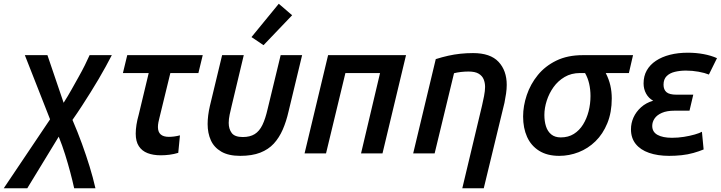

<svg xmlns="http://www.w3.org/2000/svg" viewBox="-64 -815 3830 1020"><path d="M-44 185 202 -181 68 -522H188L274 -269Q297 -305 316.5 -340Q336 -375 354 -407Q372 -439 386.5 -468Q401 -497 412 -522H530Q515 -493 497.5 -461Q480 -429 460 -395Q440 -361 417.5 -325Q395 -289 371 -252Q347 -215 321 -178Q349 -113 371.5 -51Q394 11 412 69.5Q430 128 443 185H330Q321 144 309 99Q297 54 282 6Q267 -42 248 -89L81 185Z M790 10Q750 10 720 -1.5Q690 -13 673.5 -38.5Q657 -64 657 -105Q657 -127 661 -152.5Q665 -178 673 -206L726 -427H589L612 -522H1013L990 -427H841L783 -189Q780 -178 777.5 -165Q775 -152 775 -140Q775 -114 789.5 -101Q804 -88 833 -88Q847 -88 862 -90Q877 -92 892 -96L883 -3Q860 4 836.5 7Q813 10 790 10Z M1212 13Q1150 13 1111.5 -9.5Q1073 -32 1056 -70Q1039 -108 1039 -156Q1039 -178 1042 -202Q1045 -226 1051 -252L1116 -522H1231L1167 -254Q1161 -230 1156 -206Q1151 -182 1151 -162Q1151 -130 1167 -108.5Q1183 -87 1226 -87Q1264 -87 1289 -102.5Q1314 -118 1330 -151Q1346 -184 1358 -237L1427 -522H1541L1469 -223Q1457 -170 1438 -126.5Q1419 -83 1390.5 -52Q1362 -21 1318.5 -4Q1275 13 1212 13ZM1336 -575 1272 -618 1417 -795 1488 -734Z M1554 0 1679 -522H2093L1968 0H1854L1955 -427H1771L1668 0Z M2392 185 2497 -255Q2502 -276 2507.5 -304.5Q2513 -333 2513 -353Q2513 -375 2505.5 -393.5Q2498 -412 2479 -423.5Q2460 -435 2425 -435Q2404 -435 2383.5 -432.5Q2363 -430 2348 -426L2245 0H2131L2251 -501Q2286 -512 2317.5 -519Q2349 -526 2381.5 -529.5Q2414 -533 2449 -533Q2541 -533 2584.5 -486.5Q2628 -440 2628 -364Q2628 -342 2624.5 -318Q2621 -294 2616 -269L2506 185Z M2907 13Q2843 13 2800 -14Q2757 -41 2736 -88Q2715 -135 2715 -196Q2715 -252 2734.5 -310Q2754 -368 2793 -416Q2832 -464 2891.5 -493Q2951 -522 3032 -522H3299L3277 -427H3154Q3171 -394 3178.5 -361Q3186 -328 3186 -292Q3186 -218 3162.5 -160.5Q3139 -103 3099.5 -64.5Q3060 -26 3010 -6.5Q2960 13 2907 13ZM2915 -85Q2955 -85 2984.5 -103.5Q3014 -122 3033.5 -153.5Q3053 -185 3063 -224Q3073 -263 3073 -305Q3073 -339 3066 -370Q3059 -401 3044 -427H3018Q2971 -427 2935.5 -406Q2900 -385 2876.5 -352Q2853 -319 2840.5 -280Q2828 -241 2828 -204Q2828 -171 2836.5 -144Q2845 -117 2864.5 -101Q2884 -85 2915 -85Z M3491 13Q3430 13 3384 -3Q3338 -19 3313 -50.5Q3288 -82 3288 -128Q3288 -161 3301.5 -191Q3315 -221 3341.5 -245Q3368 -269 3406 -280Q3382 -293 3368.5 -317.5Q3355 -342 3355 -372Q3355 -411 3372 -441Q3389 -471 3420.5 -492Q3452 -513 3495 -524Q3538 -535 3590 -535Q3634 -535 3674 -527.5Q3714 -520 3745 -506L3702 -419Q3680 -428 3647 -434Q3614 -440 3580 -440Q3549 -440 3521.5 -433.5Q3494 -427 3477.5 -410.5Q3461 -394 3461 -365Q3461 -339 3476.5 -325.5Q3492 -312 3530 -312H3619L3599 -227H3519Q3479 -227 3452.5 -215.5Q3426 -204 3413.5 -185.5Q3401 -167 3401 -146Q3401 -114 3429 -98.5Q3457 -83 3506 -83Q3538 -83 3569.5 -88Q3601 -93 3627 -100.5Q3653 -108 3665 -115L3674 -21Q3650 -11 3620 -2.5Q3590 6 3557 9.5Q3524 13 3491 13Z"/></svg>

Font: Ubuntu Sans SemiBold
Style: Italic
Weight: 600
Italic angle: -13.5°
Designer: Dalton Maag Ltd
Foundry: Dalton Maag Ltd
Version: Version 1.006